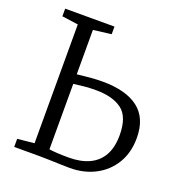

<svg xmlns="http://www.w3.org/2000/svg" viewBox="-134 -854 897 968"><g transform="rotate(20 314.0 -369.5)"><path d="M346.5 4Q330 4 299.2 3Q268.5 2 236.5 1Q204.5 0 182.5 0H48V-43.5L138 -52.5V-690L51 -702V-743H315.5V-702L219 -690V-452Q255 -456 288 -459Q321 -462 355 -462Q480.5 -462 547 -410.8Q613.5 -359.5 613.5 -253.5Q613.5 -174.5 578.5 -116.8Q543.5 -59 483.2 -27.5Q423 4 346.5 4ZM324 -43.5Q389 -43.5 434.5 -65Q480 -86.5 503.8 -129.5Q527.5 -172.5 527.5 -237Q527.5 -335 478 -372.5Q428.5 -410 336.5 -410Q303.5 -410 275.8 -407.2Q248 -404.5 219 -400.5V-49.5Q233 -47 261.2 -45.2Q289.5 -43.5 324 -43.5Z"/></g></svg>

Font: Merriweather Light
Style: Regular
Weight: 300
Designer: Eben Sorkin
Foundry: Eben Sorkin
Version: Version 2.100